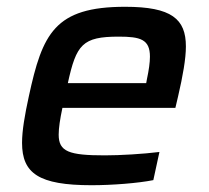

<svg xmlns="http://www.w3.org/2000/svg" viewBox="-20 -538 616 566"><path d="M250 8C311 8 387 2 432 -7L450 -90C402 -84 334 -80 289 -80C183 -80 153 -91 153 -141C153 -161 157 -187 164 -220H497L505 -254C519 -314 528 -365 528 -401C528 -482 486 -518 349 -518C141 -518 105 -439 65 -254C53 -199 45 -153 45 -117C45 -27 94 8 250 8ZM411 -293H180C205 -407 223 -430 330 -430C394 -430 422 -422 422 -371C422 -354 419 -332 413 -304Z"/></svg>

Font: Saira UNSAM Medium Italic
Style: Regular
Weight: 500
Italic angle: -12°
Designer: Hector Gatti with collaboration of the Omnibus-Type team
Foundry: Omnibus-Type
Version: Version 0.072;PS 000.072;hotconv 1.0.88;makeotf.lib2.5.64775